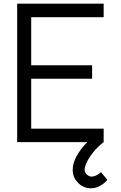

<svg xmlns="http://www.w3.org/2000/svg" viewBox="-20 -770 654 1040"><path d="M561.5 204Q543 227.5 513.5 240.5Q494.5 250 472 250Q451 250 431.8 241.2Q412.5 232.5 400 216.5Q374 190.5 374 150Q374 128.5 381 107.5Q401.5 51 453 0H73V-750H541.5V-677H149V-416.5H479V-343.5H149V-73H541.5V0Q524.5 13 509.8 27.2Q495 41.5 482.5 57.5Q452.5 96.5 442.5 127Q438.5 140.5 438.5 148Q438.5 163.5 449 174Q461.5 186.5 476 186.5Q488.5 186.5 502 179.8Q515.5 173 527 162.5Z"/></svg>

Font: Russisch Sans
Style: Regular
Weight: 400
Designer: Michael Sharanda (font) & Cristiano Sobral (main changes)
Foundry: Michael Sharanda
Version: Version 2.00;October 25, 2020;FontCreator 13.0.0.2681 64-bit